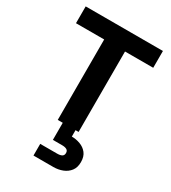

<svg xmlns="http://www.w3.org/2000/svg" viewBox="-229 -814 1065 1197"><g transform="rotate(30 304.0 -216.0)"><path d="M229 0V-579H26V-700H582V-579H379V0ZM209 268V184H331Q353 184 365 177Q377 170 377 153Q377 137 365 130Q353 123 331 123H265V-4H357V46Q388 46 418 57Q448 68 467 92Q486 116 486 156Q486 195 467 219.5Q448 244 417.5 256Q387 268 352 268Z"/></g></svg>

Font: DM Sans 16pt Black
Style: Regular
Weight: 900
Version: Version 4.004;gftools[0.9.30]